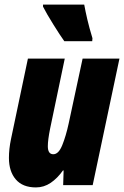

<svg xmlns="http://www.w3.org/2000/svg" viewBox="-20 -809 542 839"><path d="M137 10Q172 10 201.5 -10Q231 -30 255 -64H258L256 0H385L502 -553H341L280 -269Q268 -214 252 -174.5Q236 -135 213 -135Q189 -135 189 -170Q189 -197 199 -247L263 -553H102L28 -201Q19 -158 19 -119Q19 -60 49 -25Q79 10 137 10ZM261 -629H383L384 -642Q370 -688 361.5 -724.5Q353 -761 348 -789H168V-780Q182 -752 212.5 -703Q243 -654 261 -629Z"/></svg>

Font: Noto Sans Display Condensed Black
Style: Italic
Weight: 900
Width: 3
Italic angle: -192°
Designer: Monotype Design Team
Foundry: Monotype Imaging Inc.
Version: Version 1.900